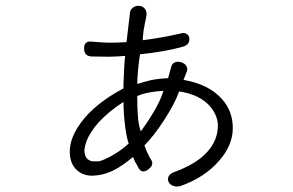

<svg xmlns="http://www.w3.org/2000/svg" viewBox="-20 -628 1040 681"><path d="M304.7 -480.5Q278.3 -483.4 278.3 -456.1Q278.3 -429.7 303.7 -427.7Q335.9 -426.8 367.2 -426.8Q401.4 -427.7 423.8 -429.7Q420.9 -404.3 419.9 -374Q418.9 -357.4 418 -330.1V-314.5Q316.4 -260.7 266.6 -192.4Q227.5 -138.7 227.5 -90.8Q227.5 -47.9 252 -25.4Q272.5 -5.9 303.7 -4.9Q345.7 -4.9 385.7 -25.4Q414.1 -40 452.1 -71.3Q454.1 -64.5 458 -56.6Q460 -51.8 465.8 -43L471.7 -31.2Q484.4 -10.7 505.9 -27.3Q527.3 -43 516.6 -60.5Q510.7 -69.3 506.8 -78.1Q503.9 -83 499 -94.7L492.2 -112.3Q526.4 -146.5 563.5 -204.1Q600.6 -261.7 615.2 -303.7Q689.5 -293 726.6 -249Q752 -217.8 752.9 -183.6Q752.9 -115.2 689.5 -65.4Q652.3 -37.1 597.7 -17.6Q583 -12.7 578.1 -2Q573.2 7.8 578.1 17.6Q583 27.3 594.7 31.2Q606.4 36.1 622.1 31.2Q708 0 757.8 -58.6Q805.7 -113.3 805.7 -173.8Q805.7 -234.4 766.6 -277.3Q720.7 -329.1 630.9 -344.7L642.6 -374Q646.5 -385.7 640.6 -394.5Q634.8 -403.3 623 -407.2Q611.3 -411.1 601.6 -407.2Q589.8 -403.3 586.9 -389.6L576.2 -350.6Q545.9 -349.6 515.6 -343.8Q495.1 -338.9 466.8 -330.1Q466.8 -345.7 469.7 -380.9Q472.7 -410.2 476.6 -435.5Q518.6 -439.5 562.5 -447.3Q599.6 -454.1 630.9 -462.9Q642.6 -466.8 648.4 -475.6Q653.3 -484.4 651.4 -494.1Q649.4 -503.9 641.6 -507.8Q632.8 -513.7 619.1 -508.8Q593.8 -502.9 556.6 -496.1Q518.6 -489.3 486.3 -485.4Q486.3 -496.1 489.3 -519.5Q493.2 -543.9 499 -569.3Q502 -586.9 494.1 -596.7Q486.3 -606.4 473.6 -607.4Q460.9 -608.4 451.2 -600.6Q440.4 -592.8 440.4 -577.1L428.7 -478.5Q395.5 -476.6 365.2 -476.6Q335.9 -477.5 304.7 -480.5ZM332 -55.7H309.6Q279.3 -59.6 279.3 -96.7Q281.2 -112.3 287.1 -127.9Q299.8 -160.2 330.1 -194.3Q365.2 -232.4 418 -266.6Q418 -227.5 423.8 -179.7Q429.7 -136.7 436.5 -119.1Q417 -100.6 390.6 -84Q359.4 -64.5 332 -55.7ZM466.8 -287.1Q482.4 -294.9 508.8 -299.8Q533.2 -304.7 559.6 -305.7Q548.8 -268.6 519.5 -221.7Q503.9 -195.3 479.5 -162.1Q470.7 -185.5 468.8 -220.7Q466.8 -245.1 466.8 -287.1Z"/></svg>

Font: GulimChe
Style: Regular
Weight: 400
Monospace: yes
Version: Version 2.21